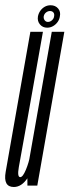

<svg xmlns="http://www.w3.org/2000/svg" viewBox="-44 -724 271 749"><path d="M63 0H101.5L207 -600H158L62.5 -58.5ZM123.5 -600H74.5L5 -206.5Q-11 -113.5 -21.8 -54Q-32.5 5.5 10 5.5Q40 5.5 63.2 -29Q86.5 -63.5 94 -106.5L74 -120.5Q69 -90.5 57 -61.8Q45 -33 35 -33Q22.5 -33 29.5 -72.5Q36.5 -112 53 -203ZM140 -616Q152.5 -616 163.2 -622.2Q174 -628.5 181 -638.5Q188 -648.5 189.5 -660Q193.5 -678 182.8 -690.8Q172 -703.5 153.5 -703.5Q141 -703.5 130.8 -697.8Q120.5 -692 113.5 -682.2Q106.5 -672.5 104 -660Q101 -641.5 111.8 -628.8Q122.5 -616 140 -616ZM143 -638.5Q135 -638.5 130.2 -645Q125.5 -651.5 126.5 -660Q128.5 -670 135.8 -675.5Q143 -681 151 -681Q159.5 -681 164.2 -675.5Q169 -670 167 -660Q166 -651.5 158.8 -645Q151.5 -638.5 143 -638.5Z"/></svg>

Font: Anybody UltraCondensed Light
Style: Italic
Weight: 300
Width: 1
Italic angle: -10°
Version: Version 1.113;gftools[0.9.25]